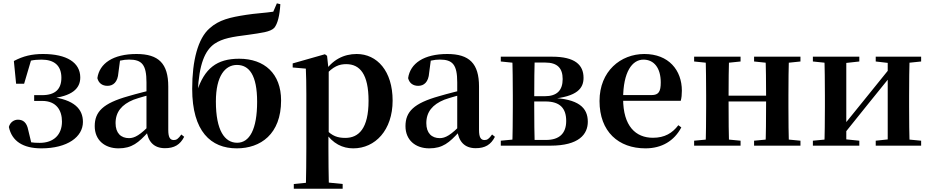

<svg xmlns="http://www.w3.org/2000/svg" viewBox="-20 -877 5604 1156"><path d="M229.1 16.2C386.1 16.2 479.3 -52.9 479.3 -142.8C479.3 -219.1 429 -277.8 281.3 -294.5L280 -283.6C414.7 -296.7 464 -344.3 463.3 -411.7C462.6 -500 382.5 -551.9 238.9 -551.9C172.1 -551.9 119.6 -539.4 63.5 -509.7L77 -372.8H125.2L169.3 -522L109.5 -491C147.3 -510.7 181.2 -518 230.1 -518C307.4 -518 348.6 -481.5 349.6 -411.2C350.4 -341.5 313.8 -304.1 233.1 -304.1H185.7V-269.4H233.9C319.9 -269.4 353.1 -212.2 353.1 -145.1C353.1 -66.1 303.2 -16.9 219.4 -16.9C176.5 -16.9 152.4 -20.5 115 -34.8L171.7 -3.9L150.1 -93.6C141 -141.9 117 -156.4 87.8 -156.4C65.5 -156.4 40.8 -141.8 33.4 -112.4C51.5 -26.9 118.9 16.2 229.1 16.2Z M693.6 16.2C774.4 16.2 814.5 -18.5 872.7 -82.4H907.8L892.3 -135.5C824.4 -62.3 789.2 -45.3 757 -45.3C708.3 -45.3 675.8 -75.1 675.8 -135.9C675.8 -202.7 712.7 -247.7 784.1 -276.7C819.3 -289.6 877.3 -304.9 931 -318.9V-344.4C877.7 -331.6 804.3 -313.4 752.4 -297.9C600 -255.1 550.3 -204.1 550.3 -117.6C550.3 -33.9 610.1 16.2 693.6 16.2ZM973.1 15.2C1029.2 15.2 1064.5 -5.4 1088.9 -53.4L1071.7 -67.2C1053.5 -41.2 1042.3 -33.8 1026.7 -33.8C1004.7 -33.8 993.1 -48.4 993.1 -94.8V-356.2C993.1 -494.2 935.2 -551.9 802.1 -551.9C661.4 -551.9 578.8 -495.7 566.2 -406.5C573.9 -376.3 595.6 -360.2 627.3 -360.2C660.7 -360.2 689.1 -381.6 692.9 -439.2L703.1 -516.3L640.8 -491.2C688.9 -510.9 722.8 -518.3 757 -518.3C834.1 -518.3 861.9 -487.8 861.9 -381.4V-94C870 -26.4 904.7 15.2 973.1 15.2Z M1405.7 16.2C1548.2 16.2 1672.4 -68.8 1672.4 -272C1672.4 -433.8 1572.4 -523.4 1420 -523.4C1285.2 -523.4 1210.6 -465.1 1165.2 -324.6L1170.7 -322.6C1178.4 -491.7 1214.1 -573.4 1271.8 -613.6C1320.2 -645.8 1374.6 -654.9 1477.9 -667.9C1551.4 -678.9 1606.3 -684 1631.1 -709C1651.9 -734.1 1663.8 -784 1667.9 -851.7L1647 -856.9L1625.3 -806.6C1577.3 -799.3 1513.6 -796 1462.5 -787.7C1365.6 -772.7 1298.8 -758 1241.7 -706.3C1171.8 -645.7 1137.1 -511.7 1137.1 -342.3C1137.1 -85.1 1250 16.2 1405.7 16.2ZM1407.9 -17.5C1332.8 -17.5 1279.8 -91.2 1279.8 -266C1279.8 -420.4 1336 -486 1406.4 -486C1479.6 -486 1528.1 -425.7 1528.1 -264.3C1528.1 -98.1 1482.3 -17.5 1407.9 -17.5Z M1748.9 259.3H2043.1V230.8L1937.4 220.1H1858L1748.9 230.8ZM1821.4 259.3H1960.4C1958.4 175.6 1957.4 83.5 1957.4 13V-63L1959.1 -75.6V-455L1957.8 -460.8L1949.2 -540.9L1936.2 -550.4L1742.2 -495.2V-470.7L1821.4 -463.8C1823.4 -415.2 1824.4 -374.7 1824.4 -308.7V13.8C1824.4 83.8 1823.4 175.6 1821.4 259.3ZM2107.1 16.2C2238.8 16.2 2343.9 -93.2 2343.9 -271.4C2343.9 -449.4 2250.1 -551.9 2127.6 -551.9C2050.5 -551.9 1979.6 -517.8 1929.5 -437.5H1921.1L1936 -421.1C1985.8 -478.5 2023.2 -490.8 2064.6 -490.8C2147.6 -490.8 2199 -429.4 2199 -270.1C2199 -103.7 2140.1 -46.7 2059.1 -46.7C2013.2 -46.7 1979.8 -57.7 1942.6 -97.8L1924.1 -82.3H1936.3C1984 -11.6 2042.6 16.2 2107.1 16.2Z M2564.6 16.2C2645.4 16.2 2685.5 -18.5 2743.7 -82.4H2778.8L2763.3 -135.5C2695.4 -62.3 2660.2 -45.3 2628 -45.3C2579.3 -45.3 2546.8 -75.1 2546.8 -135.9C2546.8 -202.7 2583.7 -247.7 2655.1 -276.7C2690.3 -289.6 2748.3 -304.9 2802 -318.9V-344.4C2748.7 -331.6 2675.3 -313.4 2623.4 -297.9C2471 -255.1 2421.3 -204.1 2421.3 -117.6C2421.3 -33.9 2481.1 16.2 2564.6 16.2ZM2844.1 15.2C2900.2 15.2 2935.5 -5.4 2959.9 -53.4L2942.7 -67.2C2924.5 -41.2 2913.3 -33.8 2897.7 -33.8C2875.7 -33.8 2864.1 -48.4 2864.1 -94.8V-356.2C2864.1 -494.2 2806.2 -551.9 2673.1 -551.9C2532.4 -551.9 2449.8 -495.7 2437.2 -406.5C2444.9 -376.3 2466.6 -360.2 2498.3 -360.2C2531.7 -360.2 2560.1 -381.6 2563.9 -439.2L2574.1 -516.3L2511.8 -491.2C2559.9 -510.9 2593.8 -518.3 2628 -518.3C2705.1 -518.3 2732.9 -487.8 2732.9 -381.4V-94C2741 -26.4 2775.7 15.2 2844.1 15.2Z M2995.2 0H3294.3C3466.1 0 3519.1 -68.9 3519.1 -144.2C3519.1 -228.8 3463.3 -282.4 3296.3 -288L3294.8 -281C3458.4 -294.6 3493.4 -347.2 3493.4 -408.4C3493.4 -486.7 3441.4 -535.7 3304.1 -535.7H2995.2V-506.8L3105 -495.5L3131.9 -500.4H3262.9C3336.8 -500.4 3367.7 -465.6 3367.7 -401C3367.7 -332.9 3333.3 -297.7 3259.9 -297.7H3131.9V-266.1H3264.1C3352.9 -266.1 3389 -223.7 3389 -148.7C3389 -74.8 3348.6 -34.4 3267.4 -34.4H3131.9L3105 -40.2L2995.2 -29.9ZM3063.9 0H3199.5C3197.5 -50.2 3196.5 -165.3 3196.5 -234.8V-284.5C3196.5 -370.2 3197.5 -485.5 3199.5 -535.7H3063.9C3066.6 -485.5 3067.6 -370.2 3067.6 -301.2V-234.8C3067.6 -165.3 3066.6 -50.2 3063.9 0Z M3866.2 16.2C3965.4 16.2 4039.6 -29.4 4082.1 -109.9L4064.2 -123.2C4028.5 -75.9 3982.1 -47.5 3911.4 -47.5C3807.6 -47.5 3731.7 -117.3 3731.7 -282.7C3731.7 -444.8 3786.5 -518 3854.1 -518C3917.5 -518 3958.3 -468.1 3958.3 -380.4C3958.3 -325.7 3945.6 -304.6 3903.4 -304.6H3648.1V-270.2H4078.7C4083.4 -288.1 4085.4 -306.2 4085.4 -330.9C4085.4 -454.7 4005.8 -551.9 3859.4 -551.9C3717.3 -551.9 3589.6 -448.8 3589.6 -268.8C3589.6 -83.9 3704.3 16.2 3866.2 16.2Z M4227.9 0H4369.6C4367.6 -50.2 4366.6 -165.3 4366.6 -270.6V-291.8C4366.6 -370.2 4367.6 -485.5 4369.6 -535.7H4227.9C4230.6 -485.5 4231.6 -370.2 4231.6 -301.2V-234.8C4231.6 -165.3 4230.6 -50.2 4227.9 0ZM4588.6 0H4730C4728 -50.2 4727 -165.3 4727 -234.8V-301.2C4727 -370.2 4728 -485.5 4730 -535.7H4588.6C4591.6 -485.5 4592.6 -370.2 4592.6 -291.8V-270.6C4592.6 -165.3 4591.6 -50.2 4588.6 0ZM4159.2 0H4438.8V-29.9L4330.6 -40.2H4269L4159.2 -29.9ZM4159.2 -506.8 4269 -495.5H4330.6L4438.8 -506.8V-535.7H4159.2ZM4520.2 0H4799.4V-29.9L4691.5 -40.2H4628.9L4520.2 -29.9ZM4520.2 -506.8 4628.9 -495.5H4691.5L4799.4 -506.8V-535.7H4520.2ZM4298.9 -265.9H4659.1V-301H4298.9Z M4874.2 0H5153.8V-29.9L5051.4 -40.2H4983L4874.2 -29.9ZM5252.6 0H5526V-29.9L5417.3 -40.2H5349.5L5252.6 -29.9ZM4942.9 0H5075.4V-535.7H4942.9C4945.6 -485.5 4946.6 -370.2 4946.6 -301.2V-234.8C4946.6 -165.3 4945.6 -50.2 4942.9 0ZM5046.7 -51.6 5212.2 -257.7 5376.5 -460.9H5400.7L5353 -485.4L5182.6 -274.4L5023.4 -77.8H4998.4ZM5324.8 0H5456.6C5454.6 -50.2 5453.6 -165.3 5453.6 -234.8V-301.2C5453.6 -370.2 5454.6 -485.5 5456.6 -535.7H5324.8ZM4874.2 -506.8 4984 -495.5H5051.7L5153.8 -506.8V-535.7H4874.2ZM5252.6 -506.8 5349.8 -495.5H5417.5L5526 -506.8V-535.7H5252.6Z"/></svg>

Font: Source Han Serif TW VF
Style: Regular
Weight: 250
Designer: Ryoko NISHIZUKA 西塚涼子 (kana & ideographs); Frank Grießhammer (Latin, Greek & Cyrillic); Wenlong ZHANG 张文龙 (bopomofo); San
Foundry: Adobe
Version: Version 2.002;hotconv 1.1.0;makeotfexe 2.6.0